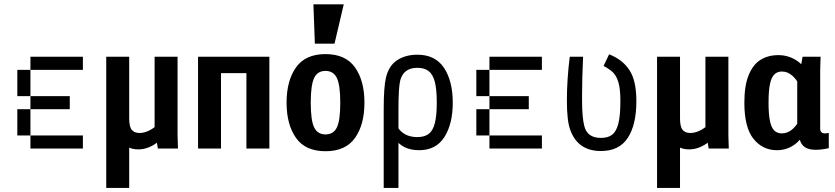

<svg xmlns="http://www.w3.org/2000/svg" viewBox="-20 -708 3978 915"><path d="M312.5 -62.5V0H250V-62.5ZM250 -62.5V0H187.5V-62.5ZM187.5 -62.5V0H125V-62.5ZM125 -125V-62.5H62.5V-125ZM125 -187.5V-125H62.5V-187.5ZM125 -312.5V-250H62.5V-312.5ZM125 -375V-312.5H62.5V-375ZM187.5 -437.5V-375H125V-437.5ZM250 -437.5V-375H187.5V-437.5ZM312.5 -437.5V-375H250V-437.5ZM187.5 -250V-187.5H125V-250ZM250 -250V-187.5H187.5V-250ZM312.5 -250V-187.5H250V-250ZM375 -437.5V-375H312.5V-437.5ZM375 -62.5V0H312.5V-62.5Z M486.3 -437.5H595.7V187.5H486.3ZM546.9 -143.6H595.7Q595.7 -104.5 607.9 -89.4Q620.1 -74.2 645.5 -74.2Q670.9 -74.2 699.2 -90.3Q727.5 -106.4 752.9 -137.7L795.9 -100.6Q762.7 -51.8 722.2 -23.9Q681.6 3.9 639.6 3.9Q586.9 3.9 566.9 -30.8Q546.9 -65.4 546.9 -143.6ZM716.8 -89.8V-437.5H826.2V-63.5L828.1 0H732.4Z M1154.3 0V-359.4H1033.2V0H923.8V-437.5H1263.7V0Z M1345.7 -218.8Q1345.7 -323.2 1390.6 -386.7Q1435.5 -450.2 1531.2 -450.2Q1627 -450.2 1671.9 -386.7Q1716.8 -323.2 1716.8 -218.8Q1716.8 -114.3 1671.9 -50.8Q1627 12.7 1531.2 12.7Q1435.5 12.7 1390.6 -50.8Q1345.7 -114.3 1345.7 -218.8ZM1601.6 -218.7Q1601.6 -302.7 1585.3 -336.4Q1569.1 -370.1 1531.1 -370.1Q1493.2 -370.1 1477.1 -336.4Q1460.9 -302.7 1460.9 -218.7Q1460.9 -133.8 1477.2 -100.6Q1493.4 -67.4 1531.4 -67.4Q1569.3 -67.4 1585.4 -100.6Q1601.6 -133.8 1601.6 -218.7ZM1618.2 -687.5 1574.2 -500H1480.5L1473.6 -687.5Z M1819.3 -337.9Q1833 -395.5 1873 -421.4Q1913.1 -447.3 1968.8 -447.3Q2054.7 -447.3 2096.2 -384.3Q2137.7 -321.3 2137.7 -218.8Q2137.7 -117.2 2097.7 -54.7Q2057.6 7.8 1977.5 7.8Q1896.5 7.8 1859.9 -50.8Q1823.2 -109.4 1823.2 -218.8H1851.6Q1851.6 -129.9 1881.8 -92.3Q1912.1 -54.7 1968.8 -54.7Q2002.9 -54.7 2022.9 -69.8Q2043 -85 2052.2 -120.6Q2061.5 -156.2 2061.5 -218.8Q2061.5 -282.2 2052.2 -317.9Q2043 -353.5 2022.9 -369.1Q2002.9 -384.8 1968.8 -384.8Q1904.3 -384.8 1887.7 -326.2Q1878.9 -293 1878.9 -187.5V187.5H1808.6V-187.5Q1808.6 -293 1819.3 -337.9Z M2500 -62.5V0H2437.5V-62.5ZM2437.5 -62.5V0H2375V-62.5ZM2375 -62.5V0H2312.5V-62.5ZM2312.5 -125V-62.5H2250V-125ZM2312.5 -187.5V-125H2250V-187.5ZM2312.5 -312.5V-250H2250V-312.5ZM2312.5 -375V-312.5H2250V-375ZM2375 -437.5V-375H2312.5V-437.5ZM2437.5 -437.5V-375H2375V-437.5ZM2500 -437.5V-375H2437.5V-437.5ZM2375 -250V-187.5H2312.5V-250ZM2437.5 -250V-187.5H2375V-250ZM2500 -250V-187.5H2437.5V-250ZM2562.5 -437.5V-375H2500V-437.5ZM2562.5 -62.5V0H2500V-62.5Z M2753.9 -254.9V-229.5Q2753.9 -148.4 2764.6 -107.4Q2778.3 -50.8 2843.8 -50.8Q2878.9 -50.8 2898.4 -66.9Q2918 -83 2927.2 -120.6Q2936.5 -158.2 2936.5 -226.6Q2936.5 -282.2 2927.7 -313.5Q2918.9 -344.7 2902.8 -361.3Q2886.7 -377.9 2856.4 -393.6L2882.8 -449.2Q2947.3 -423.8 2980 -373.5Q3012.7 -323.2 3012.7 -226.6Q3012.7 -113.3 2971.7 -50.8Q2930.7 11.7 2843.8 11.7Q2733.4 11.7 2697.3 -89.8Q2681.6 -132.8 2681.6 -227.5Q2681.6 -331.1 2695.3 -437.5H2758.8Q2753.9 -335.9 2753.9 -254.9Z M3111.3 -437.5H3220.7V187.5H3111.3ZM3171.9 -143.6H3220.7Q3220.7 -104.5 3232.9 -89.4Q3245.1 -74.2 3270.5 -74.2Q3295.9 -74.2 3324.2 -90.3Q3352.5 -106.4 3377.9 -137.7L3420.9 -100.6Q3387.7 -51.8 3347.2 -23.9Q3306.6 3.9 3264.6 3.9Q3211.9 3.9 3191.9 -30.8Q3171.9 -65.4 3171.9 -143.6ZM3341.8 -89.8V-437.5H3451.2V-63.5L3453.1 0H3357.4Z M3787.1 -78.1H3779.3V-347.7H3789.1L3804.7 -437.5H3890.6L3888.7 -375V-94.7Q3888.7 -84 3894.5 -78.1Q3900.4 -72.3 3912.1 -72.3Q3920.9 -73.2 3929.7 -74.2V-2Q3896.5 5.9 3866.2 5.9Q3826.2 5.9 3806.6 -14.6Q3787.1 -35.2 3787.1 -78.1ZM3854.5 -309.6 3797.9 -285.2Q3781.2 -324.2 3757.8 -345.7Q3734.4 -367.2 3706.1 -367.2Q3684.6 -367.2 3670.4 -353.5Q3656.2 -339.8 3649.4 -307.6Q3642.6 -275.4 3642.6 -218.8Q3642.6 -163.1 3649.4 -130.9Q3656.2 -98.6 3670.4 -85.4Q3684.6 -72.3 3706.1 -72.3Q3734.4 -72.3 3757.8 -93.3Q3781.2 -114.3 3797.9 -152.3L3843.8 -133.8Q3812.5 -55.7 3772.9 -23.9Q3733.4 7.8 3682.6 7.8Q3614.3 7.8 3570.8 -46.4Q3527.3 -100.6 3527.3 -218.8Q3527.3 -299.8 3547.9 -350.1Q3568.4 -400.4 3604.5 -422.9Q3640.6 -445.3 3689.5 -445.3Q3740.2 -445.3 3781.7 -416Q3823.2 -386.7 3854.5 -309.6Z"/></svg>

Font: Sudo Var
Style: Regular
Weight: 400
Monospace: yes
Designer: Jens Kutilek
Foundry: Jens Kutilek
Version: Version 0.065;FEAKit 1.0